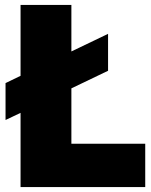

<svg xmlns="http://www.w3.org/2000/svg" viewBox="-20 -760 613 780"><path d="M63.5 0V-301.5L2.5 -272.5V-422.5L63.5 -452V-740H270V-551L419 -622.5V-472.5L270 -401V-176H570V0Z"/></svg>

Font: Encode Sans SemiCondensed SemiCondensed Black
Style: Regular
Weight: 900
Width: 4
Designer: Multiple Designers
Foundry: Impallari Type
Version: Version 3.000; ttfautohint (v1.8.3) -l 8 -r 50 -G 200 -x 14 